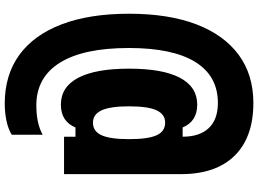

<svg xmlns="http://www.w3.org/2000/svg" viewBox="-156 -702 1063 790"><g transform="rotate(90 375.0 -307.5)"><path d="M407 204Q289 204 206.5 144Q124 84 80.5 -30.5Q37 -145 37 -307Q37 -470 80.5 -584Q124 -698 206 -758.5Q288 -819 404 -819Q545 -819 621 -742Q697 -665 697 -521V-40H543V-87H505Q480 -27 411 -27Q338 -27 300.5 -98.5Q263 -170 263 -307Q263 -446 300.5 -517Q338 -588 411 -588Q480 -588 505 -528H543Q543 -598 507.5 -635.5Q472 -673 404 -673Q293 -673 235.5 -580Q178 -487 178 -307Q178 -120 238.5 -23Q299 74 414 74Q449 74 479 68Q509 62 535 48V175Q511 190 477 197Q443 204 407 204ZM485 -159Q521 -159 537 -194.5Q553 -230 553 -307Q553 -386 537 -421Q521 -456 485 -456Q451 -456 434.5 -421Q418 -386 418 -307Q418 -230 434.5 -194.5Q451 -159 485 -159Z"/></g></svg>

Font: Martian Mono SemiExpanded SemiExpanded
Style: Bold
Weight: 700
Width: 6
Monospace: yes
Version: Version 1.000